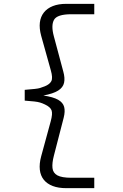

<svg xmlns="http://www.w3.org/2000/svg" viewBox="-20 -853 640 998"><path d="M324 125Q283.5 125 254 113.8Q224.5 102.5 207.5 81.2Q190.5 60 187 29.2Q183.5 -1.5 194 -40.5L243.5 -222Q254.5 -262 248 -279.5Q241.5 -297 213.5 -310Q200 -316.5 188.2 -320Q176.5 -323.5 158.8 -325.5Q141 -327.5 108.5 -330V-386Q144 -389 160.8 -390.8Q177.5 -392.5 187.8 -395.5Q198 -398.5 213 -404.5Q238 -414.5 246.8 -431.2Q255.5 -448 244 -488L194 -667Q183.5 -705.5 187.2 -736Q191 -766.5 208.2 -788.2Q225.5 -810 254.8 -821.5Q284 -833 324 -833H470V-779H351Q277 -779 260.8 -750Q244.5 -721 260 -664L309 -481Q318.5 -447 313 -422.5Q307.5 -398 282 -382Q256.5 -366 205.5 -356.5Q256.5 -349 282 -334.5Q307.5 -320 313.5 -297.2Q319.5 -274.5 311 -241L260 -43.5Q250 -5 252.8 20.5Q255.5 46 278.2 58.5Q301 71 351 71H470V125Z"/></svg>

Font: Spline Sans Mono Light
Style: Regular
Weight: 300
Monospace: yes
Version: Version 1.004